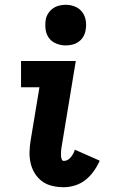

<svg xmlns="http://www.w3.org/2000/svg" viewBox="-20 -775 490 803"><path d="M246 8Q222 8 198.5 2.5Q175 -3 157 -16Q139 -29 126.5 -48.5Q114 -68 108.5 -91Q103 -114 103.5 -138.5Q104 -163 108 -187L145 -410H68V-520H297L239 -169Q238 -163 237 -157Q236 -151 235.5 -144.5Q235 -138 235 -132Q235 -126 235.5 -120Q236 -114 238.5 -108Q241 -102 247 -102Q256 -102 263.5 -106.5Q271 -111 276.5 -118Q282 -125 286.5 -133Q291 -141 293 -149L397 -103Q387 -80 372 -59Q357 -38 337.5 -22.5Q318 -7 294 0.5Q270 8 246 8ZM255 -585Q235 -585 216 -592.5Q197 -600 185.5 -615Q174 -630 171 -650Q168 -670 171 -691Q173 -705 181 -718Q189 -731 201 -739.5Q213 -748 227 -751.5Q241 -755 255 -755Q275 -755 293.5 -747.5Q312 -740 323.5 -725Q335 -710 338.5 -690Q342 -670 338 -649Q336 -635 328.5 -622Q321 -609 309 -600.5Q297 -592 283 -588.5Q269 -585 255 -585Z"/></svg>

Font: Iosevka Etoile Extrabold
Style: Italic
Weight: 800
Italic angle: -9°
Designer: Belleve Invis
Foundry: Belleve Invis
Version: Version 22.1.2; ttfautohint (v1.8.4)